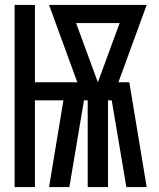

<svg xmlns="http://www.w3.org/2000/svg" viewBox="-20 -755 640 775"><path d="M39 0V-735H121V-423H292L178 -735H572L458 -423H502L572 0H490L431 -350H416V0H334V-350H319L260 0H178L236 -350H121V0ZM375 -423 463 -662H287Z"/></svg>

Font: Iosevka Custom Medium Extended
Style: Regular
Weight: 500
Width: 7
Monospace: yes
Designer: Belleve Invis
Foundry: Belleve Invis
Version: Version 11.2.4; ttfautohint (v1.8.4)